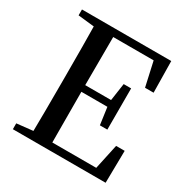

<svg xmlns="http://www.w3.org/2000/svg" viewBox="-167 -880 996 1024"><g transform="rotate(30 331.0 -368.5)"><path d="M569.3 -198.2H622.1L619.1 0H47.9V-36.1L147.5 -46.9Q149.4 -143.6 149.4 -342.8V-393.6Q149.4 -592.8 147.5 -690.4L47.9 -701.2V-737.3H597.7L600.6 -543.9H547.9L514.6 -693.4H265.6Q264.6 -597.7 264.6 -396.5H423.8L439.5 -503.9H485.4V-250H439.5L424.8 -355.5H264.6Q264.6 -142.6 265.6 -43.9H536.1Z"/></g></svg>

Font: Bpmf Zihi Serif SemiBold
Style: SemiBold
Weight: 600
Foundry: But Ko
Version: Version 1.320